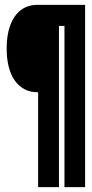

<svg xmlns="http://www.w3.org/2000/svg" viewBox="-20 -695 380 793"><path d="M137.5 78V-314H134.8Q105.5 -314 81.9 -326.2Q58.4 -338.4 41.7 -361.4Q25 -384.5 16.2 -418.4Q7.5 -452.2 7.5 -495.4Q7.5 -551.2 22.6 -591.4Q37.8 -631.6 66.1 -653.3Q94.5 -675 134.8 -675H331.5V78H246.2V-588H223.5V78Z"/></svg>

Font: Anybody UltraCondensed Thin
Style: Regular
Weight: 100
Width: 1
Designer: Tyler Finck
Foundry: Etcetera Type Company
Version: Version 1.110